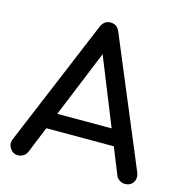

<svg xmlns="http://www.w3.org/2000/svg" viewBox="-114 -883 930 985"><g transform="rotate(15 351.5 -390.5)"><path d="M69.3 0Q41 0 26.4 -24.4Q17.6 -37.1 17.6 -51.8Q17.6 -63.5 23.4 -75.2Q116.2 -298.8 303.7 -746.1Q319.3 -781.2 352.5 -781.2Q388.7 -781.2 402.3 -746.1Q496.1 -521.5 683.6 -73.2Q688.5 -60.5 688.5 -49.8Q688.5 -35.2 680.7 -22.5Q666 0 636.7 0Q622.1 0 608.4 -8.8Q594.7 -16.6 588.9 -32.2Q505.9 -237.3 340.8 -648.4Q347.7 -648.4 369.1 -648.4Q305.7 -494.1 117.2 -32.2Q110.4 -15.6 96.7 -7.8Q83 0 69.3 0ZM122.1 -171.9Q131.8 -193.4 162.1 -257.8Q259.8 -257.8 553.7 -257.8Q564.5 -236.3 593.8 -171.9Q475.6 -171.9 122.1 -171.9Z"/></g></svg>

Font: Abed
Style: Bold
Weight: 700
Designer: Johan Aakerlund
Version: Version 3.105